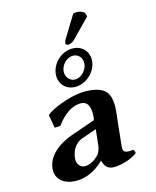

<svg xmlns="http://www.w3.org/2000/svg" viewBox="-185 -957 860 1059"><g transform="rotate(-20 245.0 -427.5)"><path d="M375.8 -863.4 288.7 -745.5C282.4 -737.4 279.4 -729.3 278.4 -723.9C277.5 -718.5 286.6 -711.3 293 -711.3C301 -711.3 316.9 -714.9 330 -725.7L443.1 -822.9L438.8 -843.6C433.9 -852.6 413 -865.2 389 -865.2C385 -865.2 378.4 -864.3 375.8 -863.4ZM274.7 -222 256.3 -129C254.1 -116 241.8 -91.1 233.4 -84C206.4 -61 181.4 -50 153.4 -50C126.8 -50 110.7 -73.6 110.7 -97.8C110.7 -100.8 110.9 -103.9 111.5 -107C117.8 -143.1 138.5 -187.8 191 -201ZM375.7 -80C380.8 -109 412.5 -266 414.4 -277C417.8 -296.2 419.5 -313.1 419.5 -327.9C419.5 -359.6 411.8 -382.2 396 -399.1C369.3 -427.5 311.1 -439 263 -439C191 -439 89.4 -407 61.7 -386L58 -382L64.7 -307L97.6 -306C140.4 -356 189.5 -385 234.5 -385C269.5 -385 289.6 -369.3 289.6 -324.1C289.6 -312.5 288.3 -298.8 285.5 -283C284.3 -276 280.6 -272 277.4 -271L154.9 -240C54.9 -217 -12.1 -166 -24.1 -98C-25.2 -92 -25.7 -86.2 -25.7 -80.6C-25.7 -22.5 30 10 93.8 10C132.9 10 188.1 -3 241.1 -48H243.1C249.8 -7 268.8 10 311.8 10C350.9 10 402.6 0 436.7 -23C436.9 -31.7 435.5 -39 430.4 -44C394.9 -44 374.7 -46.4 374.7 -70C374.7 -73 375.1 -76.3 375.7 -80ZM289.5 -646C319.6 -646 340.3 -623.2 340.3 -593.7C340.3 -589.9 339.9 -586 339.2 -582C333.8 -551 301.9 -518 266.9 -518C235.8 -518 216.3 -544.2 216.3 -571.8C216.3 -575.2 216.6 -578.6 217.2 -582C223.2 -616 254.5 -646 289.5 -646ZM171.2 -582C170.1 -575.9 169.6 -569.9 169.6 -564.2C169.6 -515 207.2 -479 259.1 -479C319.1 -479 374.4 -526 384.2 -582C385.3 -588.2 385.8 -594.2 385.8 -600C385.8 -649.7 347.3 -685 295.4 -685C237.4 -685 181.5 -640 171.2 -582Z"/></g></svg>

Font: Linux Biolinum O 
Style: Bold Italic
Weight: 700
Designer: Philipp H. Poll
Foundry: Philipp H. Poll
Version: Version 1.3.2